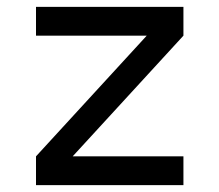

<svg xmlns="http://www.w3.org/2000/svg" viewBox="-20 -540 640 560"><path d="M85 0V-84L408 -436H85V-520H515V-436L192 -84H515V0Z"/></svg>

Font: Iosevka Medium Extended
Style: Regular
Weight: 500
Width: 7
Monospace: yes
Designer: Belleve Invis
Foundry: Belleve Invis
Version: Version 32.5.0; ttfautohint (v1.8.4)